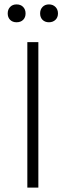

<svg xmlns="http://www.w3.org/2000/svg" viewBox="-20 -851 298 871"><path d="M96 -790Q96 -772 85 -761Q74 -750 55 -750Q37 -750 26 -761Q15 -772 15 -790Q15 -808 26 -819.5Q37 -831 55 -831Q74 -831 85 -819.5Q96 -808 96 -790ZM243 -790Q243 -772 231.5 -761Q220 -750 202 -750Q184 -750 173 -761Q162 -772 162 -790Q162 -808 173 -819.5Q184 -831 202 -831Q220 -831 231.5 -819.5Q243 -808 243 -790ZM154 0H104V-660H154Z"/></svg>

Font: Work Sans Light
Style: Regular
Weight: 300
Designer: Wei Huang
Foundry: Wei Huang
Version: Version 1.500